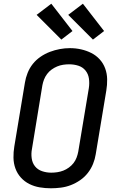

<svg xmlns="http://www.w3.org/2000/svg" viewBox="-20 -1005 640 1033"><path d="M254 8Q223 8 193.5 3Q164 -2 138 -15Q112 -28 92.5 -49.5Q73 -71 63 -98.5Q53 -126 52.5 -156.5Q52 -187 57 -217L114 -560Q118 -586 128.5 -612.5Q139 -639 156.5 -661Q174 -683 198 -699.5Q222 -716 248.5 -726Q275 -736 302 -741Q329 -746 356 -746Q387 -746 416 -739.5Q445 -733 471 -720Q497 -707 516.5 -685.5Q536 -664 546 -636.5Q556 -609 556.5 -578.5Q557 -548 552 -518L495 -175Q491 -149 480.5 -123Q470 -97 452.5 -74.5Q435 -52 411 -35.5Q387 -19 361 -9Q335 1 307.5 4.5Q280 8 254 8ZM256 -76Q272 -76 288.5 -78.5Q305 -81 320.5 -87Q336 -93 350.5 -103.5Q365 -114 375.5 -127.5Q386 -141 392 -157Q398 -173 401 -189L458 -531Q462 -557 458.5 -582Q455 -607 440 -625.5Q425 -644 401.5 -651.5Q378 -659 352 -659Q336 -659 319.5 -656.5Q303 -654 287.5 -647.5Q272 -641 258 -631Q244 -621 233.5 -607Q223 -593 217 -577.5Q211 -562 208 -546L152 -204Q147 -179 150.5 -153.5Q154 -128 168.5 -110Q183 -92 206.5 -84Q230 -76 256 -76ZM480 -792 347 -925 426 -985 540 -838ZM310 -792 177 -925 256 -985 370 -838Z"/></svg>

Font: Iosevka Curly MdExObl
Style: Regular
Weight: 500
Width: 7
Italic angle: -9°
Monospace: yes
Designer: Belleve Invis
Foundry: Belleve Invis
Version: Version 11.1.0; ttfautohint (v1.8.3)